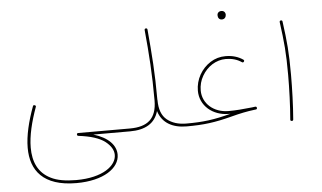

<svg xmlns="http://www.w3.org/2000/svg" viewBox="-58 -758 1867 1112"><g transform="rotate(-5 875.0 -202.0)"><path d="M79.1 30.3C79.1 160.6 148.9 257.8 343.3 257.8C501 257.8 594.7 192.4 594.7 114.3C594.7 59.6 550.8 12.2 464.4 -13.7H678.7C684.1 -13.7 687 -16.6 687 -22C687 -27.3 684.1 -30.3 678.7 -30.3H378.4C373 -30.3 370.1 -27.8 370.1 -22.9V-21.5C370.6 -17.1 373 -14.2 377.4 -13.7C448.2 -5.4 499.5 11.2 531.2 35.6C562.5 60.1 578.1 86.4 578.1 114.3C578.1 176.3 499 240.2 343.3 240.2C281.2 240.2 232.4 231.4 196.8 213.4C124.5 177.7 96.7 112.3 96.7 30.3C96.7 -38.6 116.7 -119.1 146.5 -201.7C147 -203.1 147.5 -204.1 147.5 -205.6C147.5 -209 145.5 -210.9 141.1 -212.4C139.6 -212.9 138.2 -213.4 137.2 -213.4C133.8 -213.4 131.8 -211.4 130.4 -207.5C99.6 -124 79.1 -41.5 79.1 30.3Z M670.4 -22C670.4 -16.6 673.3 -13.7 678.7 -13.7C766.6 -13.7 823.7 -46.4 843.8 -117.2C865.7 -45.4 927.7 -13.7 1007.3 -13.7H1007.8C1013.2 -13.7 1016.1 -16.6 1016.1 -22C1016.1 -27.3 1013.2 -30.3 1007.8 -30.3H1007.3C960.9 -30.3 923.8 -42 895 -65.4C866.2 -88.9 852.1 -127 852.1 -180.2C852.1 -181.2 852.1 -182.1 851.6 -182.6C851.6 -258.3 849.6 -327.6 845.7 -391.6C841.8 -455.6 836.4 -522.5 830.1 -592.3C829.6 -597.2 826.7 -599.6 822.3 -599.6H820.8C815.9 -599.1 813.5 -596.2 813.5 -591.8V-590.3C827.1 -448.7 835 -332.5 835 -180.2C835 -74.2 782.2 -30.3 678.7 -30.3C673.3 -30.3 670.4 -27.3 670.4 -22Z M999 -22C999 -16.6 1002 -13.7 1007.8 -13.7C1106.4 -13.7 1171.4 -22 1270.5 -47.9C1323.7 -62 1362.8 -69.8 1405.8 -75.2L1414.6 -76.2C1419.4 -76.7 1421.9 -79.1 1421.9 -83.5V-85C1421.4 -90.3 1418.5 -92.8 1413.6 -92.8H1412.6C1405.8 -92.3 1399.4 -91.3 1393.1 -90.3C1340.3 -84.5 1297.4 -81.1 1256.8 -81.1C1170.4 -81.1 1106.4 -138.2 1106.4 -213.4C1106.4 -244.1 1113.8 -272 1128.9 -297.9C1158.2 -349.1 1209.5 -382.8 1266.6 -382.8C1302.2 -382.8 1332.5 -374 1358.4 -356.4C1360.4 -355 1362.3 -354.5 1363.8 -354.5C1366.2 -354.5 1368.2 -356 1370.1 -358.4C1371.6 -360.4 1372.1 -362.3 1372.1 -363.8C1372.1 -366.2 1370.6 -368.2 1368.2 -370.1C1339.4 -389.6 1305.7 -399.4 1266.6 -399.4C1234.4 -399.4 1205.1 -391.1 1178.2 -374C1125 -339.8 1089.8 -280.3 1089.8 -213.4C1089.8 -127.4 1162.1 -64.5 1256.8 -64.5H1266.6C1168.5 -38.6 1105.5 -30.3 1007.8 -30.3C1002 -30.3 999 -27.3 999 -22ZM1241.2 -640.6C1241.2 -636.2 1241.7 -632.3 1242.7 -628.9C1245.1 -620.6 1252 -612.8 1264.2 -612.8C1283.2 -612.8 1289.1 -627.9 1289.1 -639.6C1289.1 -644 1287.6 -648.4 1285.2 -652.3C1280.8 -658.7 1274.4 -662.1 1265.6 -662.1C1249.5 -662.1 1241.2 -650.9 1241.2 -640.6Z M1596.7 -568.4C1612.8 -448.7 1618.7 -389.6 1618.7 -259.3C1618.7 -180.7 1615.2 -79.1 1608.4 -1V0.5C1608.4 4.9 1610.8 7.3 1616.2 7.8H1617.7C1622.1 7.8 1625 5.4 1625.5 0C1632.3 -79.6 1635.3 -180.2 1635.3 -259.3C1635.3 -390.6 1629.4 -451.2 1613.3 -570.3C1612.8 -575.2 1609.9 -577.6 1605.5 -577.6H1604C1599.1 -577.1 1596.7 -574.2 1596.7 -569.8V-568.4Z"/></g></svg>

Font: Mikhak Thin
Style: Regular
Weight: 100
Designer: Amin Abedi
Version: Version 3.2